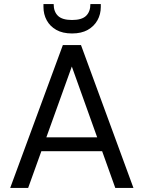

<svg xmlns="http://www.w3.org/2000/svg" viewBox="-20 -921 704 941"><path d="M30 0 288 -700H377L634 0H545L332 -595L118 0ZM148 -180 172 -248H489L513 -180ZM333 -757Q287 -757 256 -774.5Q225 -792 209 -821.5Q193 -851 193 -887V-901H243Q243 -864 264 -843.5Q285 -823 333 -823Q381 -823 402 -843.5Q423 -864 423 -901H474V-887Q474 -851 457.5 -821.5Q441 -792 410 -774.5Q379 -757 333 -757Z"/></svg>

Font: DM Sans 20pt
Style: Regular
Weight: 400
Version: Version 4.004;gftools[0.9.30]